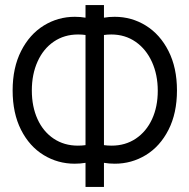

<svg xmlns="http://www.w3.org/2000/svg" viewBox="-20 -740 750 760"><path d="M318.5 -95.5Q298 -92 275.5 -92Q209 -92 152.8 -126.2Q96.5 -160.5 63.2 -226.2Q30 -292 30 -382Q30 -472 63.5 -538Q97 -604 153.2 -638.8Q209.5 -673.5 276 -673.5Q299 -673.5 318.5 -670V-720H391.5V-670Q411 -673.5 434 -673.5Q501 -673.5 557.2 -638.8Q613.5 -604 647 -538Q680.5 -472 680.5 -382Q680.5 -292 647 -226.2Q613.5 -160.5 557.2 -126.2Q501 -92 434.5 -92Q412 -92 391.5 -95.5V0H318.5ZM318.5 -601.5Q305 -603.5 289 -603.5Q234.5 -603.5 193 -575.2Q151.5 -547 128.8 -496.5Q106 -446 106 -382Q106 -318 128.5 -268.5Q151 -219 192.5 -191.2Q234 -163.5 288 -163.5Q304.5 -163.5 318.5 -165.5ZM391.5 -165.5Q405.5 -163.5 422 -163.5Q476 -163.5 517.5 -191.2Q559 -219 581.8 -268.2Q604.5 -317.5 604.5 -380.5Q604.5 -444 581.5 -494.8Q558.5 -545.5 516.8 -574.5Q475 -603.5 420.5 -603.5Q405 -603.5 391.5 -601.5Z"/></svg>

Font: CCSD_manrope
Style: Regular
Weight: 400
Designer: Mikhail Sharanda
Foundry: Mikhail Sharanda
Version: Version 4.503